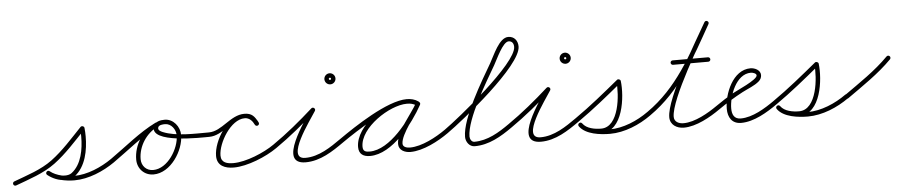

<svg xmlns="http://www.w3.org/2000/svg" viewBox="-50 -783 4847 1035"><g transform="rotate(-5 2373.5 -266.0)"><path d="M4.2 11.2C4.2 11.2 4.2 11.2 4.2 11.2C77.1 -16.2 156.1 -40.6 219.1 -87.4C284.1 -135.5 338.9 -197.9 394.7 -256.2C397.9 -259.6 392.5 -263.6 386.4 -265.7C380.4 -267.8 373.6 -267.9 374.1 -263.3C375.5 -248.8 376.3 -234.6 376.3 -220C376.3 -154 363.2 -70.9 306.8 -28.6C296.9 -21.2 282.9 -19.1 270.8 -19.1C241.7 -19.1 213 -31.4 190.5 -49.4C184.3 -54.3 177.4 -52.2 173.7 -47.6C169.9 -42.9 169.2 -35.8 175.4 -30.7C212.5 -0.1 273 11.2 319.8 11.2C396.7 11.2 477.3 -23.7 539.8 -67.1C545.3 -70.9 546.6 -78.4 542.9 -83.8C539.1 -89.3 531.6 -90.6 526.2 -86.9C467.7 -46.3 391.7 -12.8 319.8 -12.8C278.9 -12.8 223.3 -22.3 190.6 -49.3C184.5 -54.3 177.6 -52.1 173.8 -47.4C170 -42.7 169.3 -35.5 175.5 -30.6C202.3 -9.3 236.2 4.9 270.8 4.9C288.2 4.9 307 1.2 321.2 -9.4C384.2 -56.7 400.3 -145.9 400.3 -220C400.3 -235.4 399.5 -250.4 397.9 -265.7C397.5 -270.3 393.9 -273.8 389.7 -275.2C385.5 -276.7 380.5 -276.1 377.3 -272.8C322.5 -215.5 268.7 -154 204.9 -106.6C143.7 -61.3 66.5 -37.8 -4.2 -11.2C-10.4 -8.9 -13.6 -2 -11.2 4.2C-8.9 10.4 -2 13.6 4.2 11.2Z M523.2 -70.1C527 -64.7 534.4 -63.4 539.9 -67.2C621.6 -124.2 703.3 -195 792.6 -238.7C798.6 -241.6 801.1 -248.8 798.2 -254.7C795.2 -260.7 788.1 -263.2 782.1 -260.3C782.1 -260.3 782.1 -260.3 782.1 -260.3C691.5 -216 609 -144.7 526.1 -86.8C520.7 -83 519.4 -75.6 523.2 -70.1ZM798.3 -254.5C795.5 -260.5 788.3 -263.1 782.3 -260.4C710.5 -227.1 660.7 -150.4 660.7 -71.2C660.7 -21.8 697.3 16.7 747.2 16.7C840.2 16.7 913.6 -98.2 913.6 -182.5C913.6 -227.5 878.9 -272 832 -272C808.8 -272 780.4 -266.9 771.7 -242C771.7 -242 771.7 -242 771.7 -242C771.7 -242 771.7 -242 771.7 -242C738.5 -149.1 1024.8 -159 1064 -159C1070.6 -159 1076 -164.4 1076 -171C1076 -177.6 1070.6 -183 1064 -183C989 -183.1 886.7 -177.7 816.1 -206.8C804.7 -211.5 789 -219.2 794.3 -234C794.3 -234 794.3 -234 794.3 -234C794.3 -234 794.3 -234 794.3 -234C798.9 -247.1 820.6 -248 832 -248C865.5 -248 889.6 -214.2 889.6 -182.5C889.6 -111.7 826.5 -7.3 747.2 -7.3C710.5 -7.3 684.7 -34.9 684.7 -71.2C684.7 -141.1 729 -209.2 792.4 -238.6C798.4 -241.4 801 -248.5 798.3 -254.5Z M1052 -171C1052 -164.4 1057.4 -159 1064 -159C1138.7 -159 1189.7 -242.4 1262.3 -242.4C1287.7 -242.4 1303.9 -224.3 1314.2 -202.8C1317 -196.8 1324.2 -194.3 1330.2 -197.2C1336.2 -200 1338.7 -207.2 1335.8 -213.2C1335.8 -213.2 1335.8 -213.2 1335.8 -213.2C1321.4 -243.2 1297.2 -266.4 1262.3 -266.4C1186.4 -266.4 1135.1 -183 1064 -183C1057.4 -183 1052 -177.6 1052 -171ZM1335.5 -213.8C1335.5 -213.8 1335.5 -213.8 1335.5 -213.8C1317.7 -246.1 1304.5 -266.4 1262.3 -266.4C1172.7 -266.4 1091.2 -135 1091.2 -53C1091.2 0.7 1134.2 17.3 1181.4 17.3C1255.3 17.3 1358.5 -25.6 1417.9 -67.2C1423.3 -71 1424.6 -78.5 1420.8 -83.9C1417 -89.3 1409.5 -90.6 1404.1 -86.8C1348.8 -48.1 1250.3 -6.7 1181.4 -6.7C1148 -6.7 1115.2 -13.7 1115.2 -53C1115.2 -121.2 1186.7 -242.4 1262.3 -242.4C1295 -242.4 1301.2 -226.4 1314.5 -202.2C1317.7 -196.4 1325 -194.3 1330.8 -197.5C1336.6 -200.7 1338.7 -208 1335.5 -213.8Z M1401.1 -70.2C1404.9 -64.7 1412.4 -63.4 1417.8 -67.1C1495.3 -120.6 1571.1 -183.1 1641 -246.1C1646.1 -250.7 1643.4 -257.4 1638.4 -261.5C1633.5 -265.6 1626.4 -267.1 1622.8 -261.3C1586.3 -202 1416.9 23 1570 23C1649.6 23 1718.2 -23 1780.9 -67.2C1786.3 -71 1787.6 -78.5 1783.8 -83.9C1780 -89.3 1772.5 -90.6 1767.1 -86.8C1708.9 -45.9 1644 -1 1570 -1C1462.1 -1 1613.3 -200.1 1643.2 -248.7C1646.8 -254.6 1644.8 -260.7 1640.6 -264.1C1636.4 -267.6 1630.1 -268.5 1625 -263.9C1555.8 -201.6 1480.9 -139.8 1404.2 -86.9C1398.7 -83.1 1397.4 -75.6 1401.1 -70.2ZM1745 -414C1745 -410.6 1742.4 -408 1739 -408C1735.6 -408 1733 -410.6 1733 -414C1733 -417.4 1735.6 -420 1739 -420C1742.4 -420 1745 -417.4 1745 -414ZM1709 -414C1709 -397.5 1722.5 -384 1739 -384C1755.5 -384 1769 -397.5 1769 -414C1769 -430.5 1755.5 -444 1739 -444C1722.5 -444 1709 -430.5 1709 -414Z M1764.2 -70.1C1768 -64.7 1775.4 -63.4 1780.9 -67.2C1856.9 -120.2 2047.5 -244.8 2141.6 -244.8C2158.5 -244.8 2176.1 -241.2 2190 -231.2C2196.2 -226.8 2202.8 -229.9 2206.1 -235.1C2209.5 -240.3 2209.6 -247.6 2203 -251.4C2182.1 -263.5 2165.1 -268.1 2140.3 -268.1C2032.1 -268.1 1858.1 -150.4 1858.1 -34.2C1858.1 4.5 1883 19.3 1918.7 19.3C2039.8 19.3 2158.2 -136.7 2210.5 -232.2C2214.4 -239.3 2211 -245.6 2205.8 -248.5C2200.5 -251.4 2193.3 -250.8 2189.5 -243.8C2156.3 -183.3 2074.3 -98.5 2074.3 -31.6C2074.3 2.7 2107.4 16.7 2137 16.7C2206.7 16.7 2290.3 -27.9 2345.9 -67.2C2351.3 -71 2352.6 -78.5 2348.8 -83.9C2345 -89.3 2337.5 -90.6 2332.1 -86.8C2332.1 -86.8 2332.1 -86.8 2332.1 -86.8C2280.7 -50.5 2201.4 -7.3 2137 -7.3C2121.6 -7.3 2098.3 -12 2098.3 -31.6C2098.3 -83.4 2182 -180.2 2210.5 -232.2C2214.4 -239.2 2211 -245.6 2205.8 -248.5C2200.5 -251.4 2193.3 -250.8 2189.5 -243.8C2142.1 -157.2 2029.1 -4.7 1918.7 -4.7C1896.2 -4.7 1882.1 -9.2 1882.1 -34.2C1882.1 -136.6 2045.8 -244.1 2140.3 -244.1C2161 -244.1 2173.8 -240.6 2191 -230.6C2197.6 -226.8 2203.9 -229.6 2207.1 -234.5C2210.2 -239.4 2210.2 -246.3 2204 -250.8C2185.9 -263.7 2163.6 -268.8 2141.6 -268.8C2035.2 -268.8 1852 -146.1 1767.1 -86.8C1761.7 -83 1760.4 -75.6 1764.2 -70.1Z M2329.2 -70.1C2333 -64.7 2340.5 -63.4 2345.9 -67.2C2432.3 -127.7 2767.3 -395.7 2767.3 -499.1C2767.3 -530.3 2748.6 -555.2 2716 -555.2C2666.3 -555.2 2630.2 -462.6 2606.6 -422C2553.9 -331.4 2437.3 -139.6 2437.3 -38.6C2437.3 -12 2456.3 16 2485 16C2562.8 16 2629.2 -23.7 2690.9 -67.2C2696.3 -71 2697.6 -78.5 2693.8 -83.9C2690 -89.3 2682.5 -90.6 2677.1 -86.8C2619.7 -46.4 2557.4 -8 2485 -8C2469.9 -8 2461.3 -25.5 2461.3 -38.6C2461.3 -133 2577.6 -324.3 2627.4 -410C2645.2 -440.6 2684.4 -531.2 2716 -531.2C2735.2 -531.2 2743.3 -516.9 2743.3 -499.1C2743.3 -410.1 2409.5 -141 2332.1 -86.8C2326.7 -83 2325.4 -75.5 2329.2 -70.1Z M2674.1 -70.2C2677.9 -64.7 2685.4 -63.4 2690.8 -67.1C2768.3 -120.6 2844.1 -183.1 2914 -246.1C2919.1 -250.7 2916.4 -257.4 2911.4 -261.5C2906.5 -265.6 2899.4 -267.1 2895.8 -261.3C2859.3 -202 2689.9 23 2843 23C2922.6 23 2991.2 -23 3053.9 -67.2C3059.3 -71 3060.6 -78.5 3056.8 -83.9C3053 -89.3 3045.5 -90.6 3040.1 -86.8C2981.9 -45.9 2917 -1 2843 -1C2735.1 -1 2886.3 -200.1 2916.2 -248.7C2919.8 -254.6 2917.8 -260.7 2913.6 -264.1C2909.4 -267.6 2903.1 -268.5 2898 -263.9C2828.8 -201.6 2753.9 -139.8 2677.2 -86.9C2671.7 -83.1 2670.4 -75.6 2674.1 -70.2ZM3018 -414C3018 -410.6 3015.4 -408 3012 -408C3008.6 -408 3006 -410.6 3006 -414C3006 -417.4 3008.6 -420 3012 -420C3015.4 -420 3018 -417.4 3018 -414ZM2982 -414C2982 -397.5 2995.5 -384 3012 -384C3028.5 -384 3042 -397.5 3042 -414C3042 -430.5 3028.5 -444 3012 -444C2995.5 -444 2982 -430.5 2982 -414Z M3053.8 -67.1C3053.8 -67.1 3053.8 -67.1 3053.8 -67.1C3137.3 -125.1 3217.2 -190.6 3295.6 -255.2C3298.8 -257.8 3293.7 -261.8 3287.9 -264.1C3282.1 -266.5 3275.6 -267.1 3276.1 -263C3284.8 -194.4 3269.6 -19.1 3172.8 -19.1C3139.1 -19.1 3093.7 -26.2 3072.8 -55.9C3068.2 -62.4 3061 -62.3 3056.1 -58.8C3051.2 -55.4 3048.6 -48.6 3053.2 -42.1C3085.7 4.2 3165.6 13.1 3217.5 13.1C3296.7 13.1 3378.1 -21.6 3442 -67.2C3447.4 -71.1 3448.6 -78.6 3444.8 -84C3440.9 -89.4 3433.4 -90.6 3428 -86.8C3428 -86.8 3428 -86.8 3428 -86.8C3368.3 -44.1 3291.7 -10.9 3217.5 -10.9C3174.8 -10.9 3099.9 -17.4 3072.8 -55.9C3068.2 -62.4 3061 -62.3 3056.1 -58.8C3051.2 -55.4 3048.6 -48.6 3053.2 -42.1C3079 -5.4 3130.6 4.9 3172.8 4.9C3288.9 4.9 3310.7 -180.9 3299.9 -266C3299.4 -270.1 3296.1 -273.3 3292.1 -274.9C3288.2 -276.5 3283.6 -276.4 3280.4 -273.7C3202.5 -209.6 3123.1 -144.4 3040.2 -86.9C3034.7 -83.1 3033.4 -75.6 3037.1 -70.2C3040.9 -64.7 3048.4 -63.4 3053.8 -67.1Z M3441.9 -67.2C3441.9 -67.2 3441.9 -67.2 3441.9 -67.2C3611.5 -185.6 3697.8 -353.9 3797.4 -530.1C3801.4 -537.1 3798.1 -543.5 3792.9 -546.4C3787.7 -549.4 3780.5 -548.9 3776.6 -541.9C3724.3 -449.6 3543.2 -152.6 3543.2 -48.3C3543.2 -6.5 3579.1 14.6 3617.3 14.6C3684.9 14.6 3762.3 -29.6 3815.9 -67.2C3821.3 -71 3822.6 -78.5 3818.8 -83.9C3815 -89.3 3807.5 -90.6 3802.1 -86.8C3802.1 -86.8 3802.1 -86.8 3802.1 -86.8C3752.9 -52.4 3679.5 -9.4 3617.3 -9.4C3592.7 -9.4 3567.2 -20.3 3567.2 -48.3C3567.2 -144.7 3748.7 -444 3797.4 -530.1C3801.4 -537.1 3798.1 -543.5 3792.9 -546.4C3787.7 -549.4 3780.5 -548.9 3776.6 -541.9C3678.8 -369.2 3594.5 -202.9 3428.1 -86.8C3422.7 -83 3421.4 -75.6 3425.2 -70.1C3429 -64.7 3436.4 -63.4 3441.9 -67.2ZM3588 -328C3588 -328 3588 -328 3588 -328C3651.7 -328 3715.3 -328 3779 -328C3785.6 -328 3791 -333.4 3791 -340C3791 -346.6 3785.6 -352 3779 -352C3779 -352 3779 -352 3779 -352C3715.3 -352 3651.7 -352 3588 -352C3581.4 -352 3576 -346.6 3576 -340C3576 -333.4 3581.4 -328 3588 -328Z M3815.9 -67.2C3815.9 -67.2 3815.9 -67.2 3815.9 -67.2C3858.7 -97 3903 -124.5 3949.2 -148.8C3977.9 -163.9 4015.6 -177.1 4040.1 -198.6C4050.1 -207.4 4056 -218.4 4056 -232C4056 -258.8 4025.1 -273 4002 -273C3906.2 -273 3856 -146.6 3856 -66C3856 -20.5 3877.1 16 3927 16C3996.9 16 4070 -28.5 4124.9 -67.2C4130.3 -71 4131.6 -78.5 4127.8 -83.9C4124 -89.3 4116.5 -90.6 4111.1 -86.8C4060.6 -51.3 3991.4 -8 3927 -8C3890.9 -8 3880 -33.9 3880 -66C3880 -132.3 3921.2 -249 4002 -249C4010.7 -249 4032 -243.7 4032 -232C4032 -207.9 3916.8 -158.9 3896.6 -147.2C3864.2 -128.5 3832.8 -108.2 3802.1 -86.8C3796.7 -83 3795.4 -75.6 3799.2 -70.1C3803 -64.7 3810.4 -63.4 3815.9 -67.2Z M4124.8 -67.1C4124.8 -67.1 4124.8 -67.1 4124.8 -67.1C4208.3 -125.1 4288.2 -190.6 4366.6 -255.2C4369.8 -257.8 4364.7 -261.8 4358.9 -264.1C4353.1 -266.5 4346.6 -267.1 4347.1 -263C4355.8 -194.4 4340.6 -19.1 4243.8 -19.1C4210.1 -19.1 4164.7 -26.2 4143.8 -55.9C4139.2 -62.4 4132 -62.3 4127.1 -58.8C4122.2 -55.4 4119.6 -48.6 4124.2 -42.1C4156.7 4.2 4236.6 13.1 4288.5 13.1C4367.7 13.1 4449.1 -21.6 4513 -67.2C4518.4 -71.1 4519.6 -78.6 4515.8 -84C4511.9 -89.4 4504.4 -90.6 4499 -86.8C4499 -86.8 4499 -86.8 4499 -86.8C4439.3 -44.1 4362.7 -10.9 4288.5 -10.9C4245.8 -10.9 4170.9 -17.4 4143.8 -55.9C4139.2 -62.4 4132 -62.3 4127.1 -58.8C4122.2 -55.4 4119.6 -48.6 4124.2 -42.1C4150 -5.4 4201.6 4.9 4243.8 4.9C4359.9 4.9 4381.7 -180.9 4370.9 -266C4370.4 -270.1 4367.1 -273.3 4363.1 -274.9C4359.2 -276.5 4354.6 -276.4 4351.4 -273.7C4273.5 -209.6 4194.1 -144.4 4111.2 -86.9C4105.7 -83.1 4104.4 -75.6 4108.1 -70.2C4111.9 -64.7 4119.4 -63.4 4124.8 -67.1Z M4496.2 -68.7C4500.1 -63.3 4507.5 -62 4513 -65.9C4595.7 -124.7 4684.2 -183.1 4755.6 -255.6C4760.2 -260.3 4760.1 -267.9 4755.4 -272.6C4750.7 -277.2 4743.1 -277.1 4738.4 -272.4C4738.4 -272.4 4738.4 -272.4 4738.4 -272.4C4668.1 -200.9 4580.6 -143.4 4499 -85.4C4493.6 -81.6 4492.4 -74.1 4496.2 -68.7Z"/></g></svg>

Font: FRB American Cursive Guidelines Arrows Light
Style: Italic
Weight: 300
Italic angle: -25°
Version: Version 2.0;Modular Font Editor K font №1